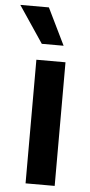

<svg xmlns="http://www.w3.org/2000/svg" viewBox="-80 -812 396 844"><g transform="rotate(5 118.0 -389.5)"><path d="M194.6 0H66.1V-545.5H194.6ZM180 -617.2H83.8L-25.2 -779.5H100.9Z"/></g></svg>

Font: Linik Sans SemiBold
Style: Regular
Weight: 600
Designer: Fonts by Rasmus Andersson / Changes by Cristiano Sobral with parts from Marc Monis
Foundry: rsms
Version: Version 3.020; ttfautohint (v1.6)